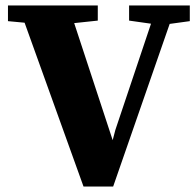

<svg xmlns="http://www.w3.org/2000/svg" viewBox="-20 -677 715 699"><path d="M284 2 47 -657H229L398 -143H384L400 -204L552 -657H621L392 2ZM9 -600V-657H336V-602L195 -587H148ZM450 -602V-657H671V-600L576 -587H556Z"/></svg>

Font: Source Serif 4 18pt
Style: Bold
Weight: 700
Designer: Frank Grießhammer
Foundry: Adobe Systems Incorporated
Version: Version 4.004;hotconv 1.0.116;makeotfexe 2.5.65601